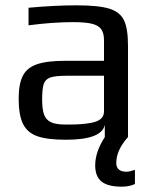

<svg xmlns="http://www.w3.org/2000/svg" viewBox="-20 -514 578 720"><path d="M337 106Q337 56 373 0V-46Q362 10 227 10Q158 10 120.5 -3Q83 -16 66.5 -49Q50 -82 50 -144Q50 -199 65.5 -229.5Q81 -260 118.5 -273Q156 -286 225 -286H370V-363Q370 -390 359.5 -404.5Q349 -419 324.5 -425Q300 -431 253 -431Q178 -431 87 -419V-485Q186 -494 266 -494Q350 -494 390 -481.5Q430 -469 445 -438Q460 -407 460 -342V0Q416 49 416 97Q416 130 455 130Q465 130 486 123V176Q466 186 436 186Q385 186 361 167Q337 148 337 106ZM242 -47Q291 -47 325 -54Q370 -63 370 -96V-230H231Q188 -230 169 -223.5Q150 -217 144 -199Q138 -181 138 -141Q138 -105 145 -85Q152 -65 170.5 -56Q189 -47 224 -47Z"/></svg>

Font: Play
Style: Regular
Weight: 400
Designer: Jonas Hecksher (Cyrillic expansion: Cyreal)
Foundry: Jonas Hecksher, Playtype, e-types AS
Version: Version 2.101; ttfautohint (v1.5.65-e2d9)